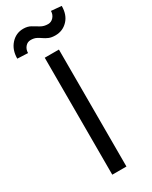

<svg xmlns="http://www.w3.org/2000/svg" viewBox="-287 -981 821 1034"><g transform="rotate(-30 123.5 -464.5)"><path d="M167.6 -727.3V0H79.5V-727.3ZM234.4 -929 298.3 -923.3Q298.3 -867.9 267.2 -835.2Q236.2 -802.6 190.3 -802.6Q165.8 -802.6 149.9 -809.5Q133.9 -816.4 121.4 -825.3Q109 -834.2 95.2 -841.1Q81.3 -848 61.1 -848Q40.8 -848 27.5 -832.2Q14.2 -816.4 14.2 -794L-51.1 -796.9Q-51.1 -851.2 -20.1 -885.8Q11 -920.5 56.8 -920.5Q83.8 -920.5 103.2 -909.1Q122.5 -897.7 141.5 -886.4Q160.5 -875 186.1 -875Q206.3 -875 220.3 -890.8Q234.4 -906.6 234.4 -929Z"/></g></svg>

Font: Inter UI
Style: Regular
Weight: 400
Designer: Rasmus Andersson
Foundry: rsms
Version: Version 2.2